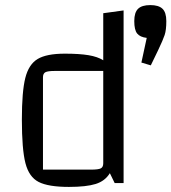

<svg xmlns="http://www.w3.org/2000/svg" viewBox="-20 -720 674 755"><path d="M466 -679V0H431L412 -39Q393 -8 356 3.5Q319 15 251 15Q170 15 132 -4.5Q94 -24 80 -78.5Q66 -133 66 -250Q66 -360 79.5 -413.5Q93 -467 128 -488Q163 -509 235 -509Q292 -509 328 -503Q364 -497 386 -483V-668ZM386 -441H196Q168 -441 158.5 -436Q149 -431 149 -416V-53H338Q367 -53 376.5 -58Q386 -63 386 -78ZM536 -474 557 -571Q531 -574 519.5 -588Q508 -602 508 -637Q508 -671 523 -685.5Q538 -700 571 -700Q604 -700 619 -685.5Q634 -671 634 -637Q634 -602 627.5 -582.5Q621 -563 602 -523L573 -463Z"/></svg>

Font: Changa Light
Style: Regular
Weight: 300
Designer: Eduardo Rodriguez Tunni
Foundry: Eduardo Rodriguez Tunni
Version: Version 2.002; ttfautohint (v1.5) -l 8 -r 50 -G 110 -x 14 -H